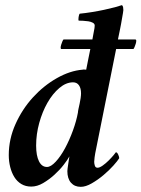

<svg xmlns="http://www.w3.org/2000/svg" viewBox="-20 -717 548 744"><path d="M162 -70Q177 -70 196 -90.5Q215 -111 232 -142.5Q249 -174 262.5 -211Q276 -248 282 -281Q282 -285 284 -294.5Q286 -304 288.5 -315Q291 -326 292.5 -337Q294 -348 294 -355Q294 -375 286 -386.5Q278 -398 263 -398Q236 -398 210 -376Q184 -354 164 -319Q144 -284 132 -240.5Q120 -197 120 -153Q120 -114 131 -92Q142 -70 162 -70ZM101 6Q79 6 62.5 -4Q46 -14 35.5 -31Q25 -48 19.5 -70Q14 -92 14 -116Q14 -178 40 -236Q66 -294 107.5 -339.5Q149 -385 200 -414Q251 -443 300 -447Q303 -448 307 -447.5Q311 -447 314 -447Q317 -463 321.5 -485Q326 -507 330 -527H218Q215 -527 215 -532Q215 -537 217 -543.5Q219 -550 221.5 -556Q224 -562 226 -564H338Q340 -578 343.5 -594Q347 -610 347 -618Q347 -625 339.5 -629Q332 -633 322 -634.5Q312 -636 301.5 -636.5Q291 -637 285 -637Q283 -640 284.5 -650.5Q286 -661 289 -664Q310 -666 335 -670Q360 -674 383.5 -679Q407 -684 425.5 -689Q444 -694 452 -697Q456 -695 457 -689Q458 -683 458 -678Q458 -675 456.5 -666.5Q455 -658 453 -646.5Q451 -635 449 -623.5Q447 -612 445 -603L437 -564H504Q508 -564 508 -559Q508 -554 506 -547.5Q504 -541 501.5 -535Q499 -529 497 -527H430L349 -123Q348 -120 346.5 -107Q345 -94 345 -90Q345 -83 347.5 -75Q350 -67 358 -67Q366 -67 378 -75.5Q390 -84 401 -95Q412 -106 420 -115.5Q428 -125 429 -127Q434 -127 438 -118Q442 -109 442 -104Q436 -94 419.5 -75.5Q403 -57 381 -38.5Q359 -20 335.5 -6.5Q312 7 293 7Q269 7 255 -9Q241 -25 241 -54Q241 -57 242 -65Q243 -73 244.5 -82Q246 -91 247 -99Q248 -107 249 -111Q242 -98 226.5 -78Q211 -58 190.5 -39.5Q170 -21 147 -7.5Q124 6 101 6Z"/></svg>

Font: Vermiglione SemiBold
Style: Italic
Weight: 600
Italic angle: -11°
Version: Version 1.000